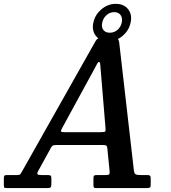

<svg xmlns="http://www.w3.org/2000/svg" viewBox="-80 -954 867 974"><path d="M-60.5 -18V-47Q-60.5 -58 -58.2 -62Q-56 -66 -45 -66H6.5Q20.5 -66 23.2 -70.5Q26 -75 31 -83L404.5 -745Q409.5 -753 413.8 -756.5Q418 -760 431.5 -760H498Q513 -760 517.8 -756.2Q522.5 -752.5 524.5 -740L599 -91Q601 -73.5 608.2 -69.8Q615.5 -66 633 -66H666.5Q677.5 -66 681 -62.8Q684.5 -59.5 684.5 -48V-18Q684.5 -6 680.8 -3Q677 0 665 0H408Q398 0 396 -3.5Q394 -7 394 -17V-48.5Q394 -61 397.8 -63.5Q401.5 -66 414 -66H454.5Q469 -66 473.2 -69.2Q477.5 -72.5 476 -86.5L464.5 -201.5Q463 -215 456.5 -216.8Q450 -218.5 435 -218.5H212.5Q199.5 -218.5 192.5 -217.2Q185.5 -216 180.5 -208L112 -83.5Q107.5 -75 110.2 -70.5Q113 -66 129 -66H163Q172 -66 176.2 -63.2Q180.5 -60.5 180.5 -51V-19.5Q180.5 -7 176.8 -3.5Q173 0 160 0H-44.5Q-57 0 -58.8 -3Q-60.5 -6 -60.5 -18ZM397.5 -602 237.5 -308.5Q230.5 -296 229 -289.8Q227.5 -283.5 248.5 -283.5H432Q451 -283.5 453.8 -287.2Q456.5 -291 455 -307L430.5 -603.5Q429 -622.5 428 -631Q427 -639.5 421.5 -639.5Q417 -639.5 411.5 -628.2Q406 -617 397.5 -602ZM469 -744.5Q427.5 -744.5 406.2 -772Q385 -799.5 393.5 -839Q401.5 -878.5 434.2 -906.5Q467 -934.5 507 -934.5Q549 -934.5 570.2 -906.8Q591.5 -879 582.5 -839Q574.5 -799.5 541.8 -772Q509 -744.5 469 -744.5ZM477 -788Q499 -788 515.8 -802.2Q532.5 -816.5 537.5 -839Q542.5 -862.5 531.8 -877.5Q521 -892.5 499.5 -892.5Q477.5 -892.5 460.5 -877.5Q443.5 -862.5 438.5 -839Q433.5 -816.5 444.2 -802.2Q455 -788 477 -788Z"/></svg>

Font: Besley* Narrow Medium
Style: Italic
Weight: 500
Width: 4
Italic angle: -13°
Designer: Owen Earl
Foundry: indestructible type*
Version: Version 3.000; ttfautohint (v1.8.3)